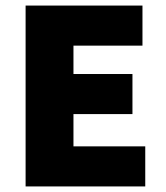

<svg xmlns="http://www.w3.org/2000/svg" viewBox="-20 -670 596 690"><path d="M72 0V-650H492V-506H244V-404H456V-260H244V-144H502V0Z"/></svg>

Font: Assistant ExtraLight ExtraBold
Style: Regular
Weight: 800
Version: Version 3.000